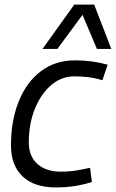

<svg xmlns="http://www.w3.org/2000/svg" viewBox="-20 -810 507 840"><path d="M225 10Q129 10 78.5 -38.5Q28 -87 28 -174Q28 -282 62 -366.5Q96 -451 159 -498.5Q222 -546 309 -546Q383 -546 451 -527L428 -459Q395 -469 365 -472.5Q335 -476 306 -476Q248 -476 203 -437Q158 -398 132 -332.5Q106 -267 106 -187Q106 -126 144 -92.5Q182 -59 245 -59Q282 -59 313 -64Q344 -69 374 -76L382 -14Q350 -3 310 3.5Q270 10 225 10ZM166 -596 305 -790H392L467 -596H404L341 -745L231 -596Z"/></svg>

Font: Georama
Style: Italic
Weight: 400
Italic angle: -9°
Designer: Jean-Baptiste Levee
Foundry: Production Type
Version: Version 1.000